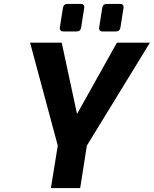

<svg xmlns="http://www.w3.org/2000/svg" viewBox="-20 -957 783 977"><path d="M274 -216 133 -740H294L372 -377L575 -740H743L422 -216L388 0H239ZM284 -814 300 -915Q303 -937 323 -937H392Q409 -937 409 -920L393 -818Q390 -797 370 -797H301Q293 -797 288.5 -802Q284 -807 284 -814ZM484 -814 500 -915Q503 -937 523 -937H592Q609 -937 609 -920L593 -818Q590 -797 570 -797H501Q493 -797 488.5 -801.5Q484 -806 484 -814Z"/></svg>

Font: Exo
Style: Bold Italic
Weight: 700
Italic angle: -9°
Designer: Natanael Gama
Foundry: Natanael Gama
Version: Version 1.500; ttfautohint (v1.6)